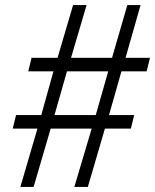

<svg xmlns="http://www.w3.org/2000/svg" viewBox="-20 -734 609 754"><path d="M127 -229H30L43 -282H142L190 -454H91L104 -507H206L267 -714H320L259 -507H420L480 -714H532L473 -507H569L556 -454H457L408 -282H507L494 -229H392L325 0H272L340 -229H179L112 0H60ZM356 -282 405 -454H243L194 -282Z"/></svg>

Font: Nebula Sans Book
Style: Regular
Weight: 400
Italic angle: -9°
Designer: Paul D. Hunt for Adobe (as Source Sans)
Foundry: Nebula Entertainment & Broadcasting LLC
Version: Version 1.010